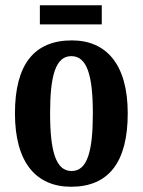

<svg xmlns="http://www.w3.org/2000/svg" viewBox="-20 -702 544 732"><path d="M132 -609H368V-682H132ZM251 10C393 10 467 -82 467 -270C467 -457 385 -548 254 -548C111 -548 37 -457 37 -270C37 -82 118 10 251 10ZM253 -50C193 -50 171 -125 171 -270C171 -414 192 -488 252 -488C312 -488 334 -414 334 -270C334 -125 313 -50 253 -50Z"/></svg>

Font: Noto Serif Myanmar ExtraCondensed
Style: Bold
Weight: 700
Width: 2
Designer: Ben Mitchell and the Monotype Design Team
Foundry: Monotype Imaging Inc.
Version: Version 2.106